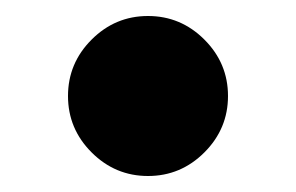

<svg xmlns="http://www.w3.org/2000/svg" viewBox="-20 -420 370 240"><path d="M265 -300Q265 -259 235.5 -229.5Q206 -200 165 -200Q124 -200 94.5 -229.5Q65 -259 65 -300Q65 -341 94.5 -370.5Q124 -400 165 -400Q206 -400 235.5 -370.5Q265 -341 265 -300Z"/></svg>

Font: Rubik
Style: Regular
Weight: 300
Designer: Hubert & Fischer
Foundry: Hubert & Fischer
Version: Version 1.100